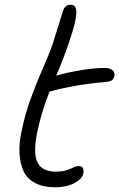

<svg xmlns="http://www.w3.org/2000/svg" viewBox="-20 -794 503 809"><path d="M212.9 -4.9Q162.1 -4.9 128.2 -22.7Q94.2 -40.5 79.6 -72Q64.9 -103.5 62.3 -146.5Q59.6 -189.5 70.8 -240.2Q85 -311 108.4 -375.7Q131.8 -440.4 160.6 -506.1Q189.5 -571.8 203.1 -611.8Q214.4 -647 227.3 -689.7Q240.2 -732.4 245.1 -747.1Q249.5 -760.3 256.8 -767.1Q264.2 -773.9 278.8 -773.9Q291.5 -773.9 297.1 -764.4Q302.7 -754.9 301.5 -735.6Q300.3 -716.3 293.5 -689.5Q286.6 -662.6 273.9 -625Q250.5 -552.7 216.8 -475.1Q265.1 -489.3 322 -498.5Q378.9 -507.8 421.9 -507.8Q442.4 -507.8 453.6 -498.3Q464.8 -488.8 461.9 -474.1Q460 -460.9 450.7 -455.3Q441.4 -449.7 421.9 -448.2Q295.9 -437.5 189 -408.2Q155.3 -326.2 136.2 -233.9Q118.7 -145.5 138.7 -108.2Q158.7 -70.8 214.8 -70.8Q242.2 -70.8 260 -76.7Q277.8 -82.5 288.8 -88.4Q299.8 -94.2 311 -94.2Q324.2 -94.2 328.9 -86.7Q333.5 -79.1 331.1 -63Q326.2 -40 293.5 -22.5Q260.7 -4.9 212.9 -4.9Z"/></svg>

Font: Shantell Sans Irregular Bouncy
Style: Italic
Weight: 300
Italic angle: -11.31°
Designer: Stephen Nixon, Anya Danilova, Shantell Martin
Foundry: Arrow Type
Version: Version 1.006;[9816181b4]